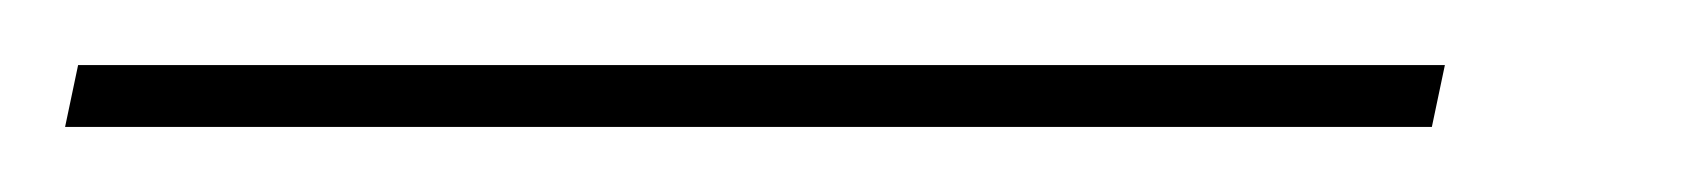

<svg xmlns="http://www.w3.org/2000/svg" viewBox="-81 45 521 59"><path d="M-61 84H359L363 65H-57Z"/></svg>

Font: Fixel Display Thin
Style: Italic
Weight: 100
Italic angle: -10°
Designer: AlfaBravo + MacPaw
Foundry: Kyrylo Tkachov, Marchela Mozhyna, Serhii Makarenko, Maria Weinstein, Zakhar Kryvoshyya
Version: Version 1.210;Glyphs 3.2 (3217)